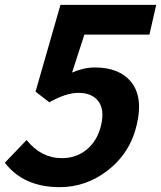

<svg xmlns="http://www.w3.org/2000/svg" viewBox="-57 -760 666 794"><path d="M-37 -87 53 -181Q113 -106 199 -106Q258 -106 301 -141Q346 -178 361 -242Q376 -306 350 -341Q324 -376 267 -376Q216 -376 147 -337L90 -381L193 -740H589L561 -617H292L241 -460Q290 -481 335 -481Q434 -481 483 -424Q536 -361 509 -246Q482 -127 387 -54Q298 14 190 14Q41 14 -37 -87Z"/></svg>

Font: KaiGen Gothic CN Bold
Style: Bold
Weight: 700
Designer: Ryoko NISHIZUKA  (kana & ideographs); Paul D. Hunt (Latin, Greek & Cyrillic); Wenlong ZHANG  (bopomofo); Sandoll Communi
Foundry: Adobe Systems Incorporated
Version: Version 1.002.20150501